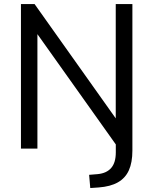

<svg xmlns="http://www.w3.org/2000/svg" viewBox="-20 -739 762 955"><path d="M423.3 130.6 466.8 127Q510.9 122.4 533.4 96Q556 69.6 556 18.8V-40.4L570.7 0L141.4 -603.9H166.1V0H84.2V-718.8H152L580.8 -114.9H555.7V-718.8H638.5V9.9Q638.5 69.2 620.9 108.2Q603.3 147.1 566.3 168Q529.4 189 470.9 193.4L429 196.3Z"/></svg>

Font: Min Sans VF VF
Style: Regular
Weight: 400
Designer: Jinseong-Kim, NotoSansCJK, Nunito
Foundry: Jinseong-Kim
Version: Version 1.420;Glyphs 3.1.2 (3151)